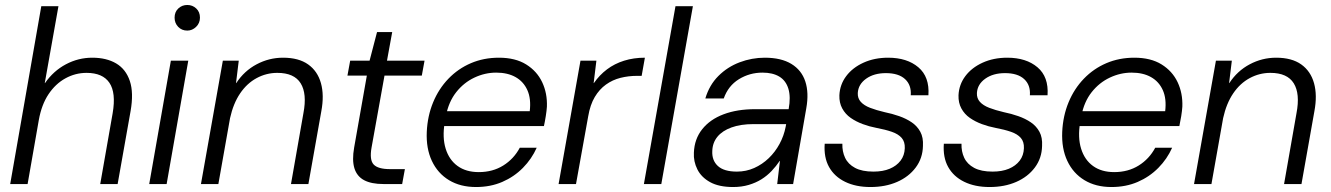

<svg xmlns="http://www.w3.org/2000/svg" viewBox="-20 -740 5350 772"><path d="M21 0 146 -715H215L160 -406H161Q195 -455 245 -481.5Q295 -508 351 -508Q408 -508 447 -485Q486 -462 502 -414.5Q518 -367 505 -293L453 0H383L433 -285Q447 -367 420 -407Q393 -447 328 -447Q283 -447 243 -425Q203 -403 175 -361Q147 -319 136 -257L91 0Z M580 0 667 -496H737L650 0ZM733 -617Q711 -617 696.5 -632Q682 -647 682 -669Q682 -692 697 -706Q712 -720 733 -720Q754 -720 769 -706Q784 -692 784 -669Q784 -647 768.5 -632Q753 -617 733 -617Z M788 0 876 -496H940L929 -406H930Q962 -455 1012 -481.5Q1062 -508 1118 -508Q1181 -508 1219 -481Q1257 -454 1270.5 -405.5Q1284 -357 1272 -293L1220 0H1150L1200 -285Q1215 -363 1189 -405Q1163 -447 1095 -447Q1051 -447 1012 -426Q973 -405 945.5 -364.5Q918 -324 905 -265L858 0Z M1522 0Q1473 0 1444 -15.5Q1415 -31 1405 -63.5Q1395 -96 1404 -147L1455 -436H1377L1388 -496H1466L1496 -611H1557L1536 -496H1687L1676 -436H1526L1474 -147Q1465 -97 1482.5 -78.5Q1500 -60 1548 -60H1608L1597 0Z M1894 12Q1831 12 1785.5 -15.5Q1740 -43 1716.5 -93Q1693 -143 1696 -210Q1699 -274 1721.5 -328.5Q1744 -383 1783 -423.5Q1822 -464 1873.5 -486Q1925 -508 1986 -508Q2052 -508 2095.5 -481Q2139 -454 2160 -409.5Q2181 -365 2179 -311Q2178 -295 2174.5 -273Q2171 -251 2167 -233H1752L1762 -293H2110Q2116 -343 2100.5 -377.5Q2085 -412 2053 -430Q2021 -448 1975 -448Q1930 -448 1887.5 -428Q1845 -408 1814.5 -369.5Q1784 -331 1773 -274L1768 -247Q1758 -187 1772 -142Q1786 -97 1820 -72.5Q1854 -48 1905 -48Q1961 -48 2003.5 -74.5Q2046 -101 2070 -146H2138Q2118 -101 2082.5 -65Q2047 -29 1999.5 -8.5Q1952 12 1894 12Z M2226 0 2314 -496H2378L2367 -406H2368Q2390 -438 2420.5 -461Q2451 -484 2489.5 -496Q2528 -508 2573 -508L2560 -435H2541Q2507 -435 2475 -427Q2443 -419 2416.5 -400Q2390 -381 2371.5 -350Q2353 -319 2345 -272L2296 0Z M2569 0 2696 -715H2766L2639 0Z M2928 12Q2871 12 2835.5 -7.5Q2800 -27 2784 -59Q2768 -91 2770 -126Q2772 -181 2803.5 -220.5Q2835 -260 2889.5 -280.5Q2944 -301 3016 -301H3151Q3160 -350 3150 -383Q3140 -416 3113.5 -432Q3087 -448 3046 -448Q2994 -448 2951 -421.5Q2908 -395 2890 -344H2816Q2832 -398 2868.5 -434.5Q2905 -471 2954 -489.5Q3003 -508 3055 -508Q3121 -508 3162 -483Q3203 -458 3218 -412.5Q3233 -367 3222 -305L3169 0H3105L3116 -93H3115Q3101 -72 3082.5 -52.5Q3064 -33 3041.5 -19Q3019 -5 2990.5 3.5Q2962 12 2928 12ZM2943 -50Q2980 -50 3012.5 -64.5Q3045 -79 3071 -104Q3097 -129 3114.5 -161.5Q3132 -194 3139 -230L3141 -241H3010Q2958 -241 2921 -227.5Q2884 -214 2864.5 -190Q2845 -166 2844 -133Q2842 -95 2866.5 -72.5Q2891 -50 2943 -50Z M3480 12Q3421 12 3378 -9Q3335 -30 3313.5 -68.5Q3292 -107 3296 -162H3367Q3366 -131 3378 -105.5Q3390 -80 3418 -65Q3446 -50 3492 -50Q3530 -50 3557.5 -61.5Q3585 -73 3601 -94Q3617 -115 3618 -144Q3619 -170 3605.5 -185.5Q3592 -201 3566 -210Q3540 -219 3503 -226Q3476 -231 3449 -241Q3422 -251 3400.5 -266Q3379 -281 3366.5 -304Q3354 -327 3355 -357Q3357 -400 3382.5 -434Q3408 -468 3452 -488Q3496 -508 3551 -508Q3627 -508 3672.5 -469.5Q3718 -431 3713 -357H3642Q3645 -398 3619 -422Q3593 -446 3542 -446Q3494 -446 3462.5 -423.5Q3431 -401 3429 -366Q3428 -345 3441 -330.5Q3454 -316 3478.5 -306.5Q3503 -297 3537 -289Q3567 -283 3595.5 -273Q3624 -263 3646 -248Q3668 -233 3680.5 -210Q3693 -187 3691 -153Q3690 -104 3662 -66.5Q3634 -29 3587 -8.5Q3540 12 3480 12Z M3959 12Q3900 12 3857 -9Q3814 -30 3792.5 -68.5Q3771 -107 3775 -162H3846Q3845 -131 3857 -105.5Q3869 -80 3897 -65Q3925 -50 3971 -50Q4009 -50 4036.5 -61.5Q4064 -73 4080 -94Q4096 -115 4097 -144Q4098 -170 4084.5 -185.5Q4071 -201 4045 -210Q4019 -219 3982 -226Q3955 -231 3928 -241Q3901 -251 3879.5 -266Q3858 -281 3845.5 -304Q3833 -327 3834 -357Q3836 -400 3861.5 -434Q3887 -468 3931 -488Q3975 -508 4030 -508Q4106 -508 4151.5 -469.5Q4197 -431 4192 -357H4121Q4124 -398 4098 -422Q4072 -446 4021 -446Q3973 -446 3941.5 -423.5Q3910 -401 3908 -366Q3907 -345 3920 -330.5Q3933 -316 3957.5 -306.5Q3982 -297 4016 -289Q4046 -283 4074.5 -273Q4103 -263 4125 -248Q4147 -233 4159.5 -210Q4172 -187 4170 -153Q4169 -104 4141 -66.5Q4113 -29 4066 -8.5Q4019 12 3959 12Z M4449 12Q4386 12 4340.5 -15.5Q4295 -43 4271.5 -93Q4248 -143 4251 -210Q4254 -274 4276.5 -328.5Q4299 -383 4338 -423.5Q4377 -464 4428.5 -486Q4480 -508 4541 -508Q4607 -508 4650.5 -481Q4694 -454 4715 -409.5Q4736 -365 4734 -311Q4733 -295 4729.5 -273Q4726 -251 4722 -233H4307L4317 -293H4665Q4671 -343 4655.5 -377.5Q4640 -412 4608 -430Q4576 -448 4530 -448Q4485 -448 4442.5 -428Q4400 -408 4369.5 -369.5Q4339 -331 4328 -274L4323 -247Q4313 -187 4327 -142Q4341 -97 4375 -72.5Q4409 -48 4460 -48Q4516 -48 4558.5 -74.5Q4601 -101 4625 -146H4693Q4673 -101 4637.5 -65Q4602 -29 4554.5 -8.5Q4507 12 4449 12Z M4781 0 4869 -496H4933L4922 -406H4923Q4955 -455 5005 -481.5Q5055 -508 5111 -508Q5174 -508 5212 -481Q5250 -454 5263.5 -405.5Q5277 -357 5265 -293L5213 0H5143L5193 -285Q5208 -363 5182 -405Q5156 -447 5088 -447Q5044 -447 5005 -426Q4966 -405 4938.5 -364.5Q4911 -324 4898 -265L4851 0Z"/></svg>

Font: DM Sans 28pt Light
Style: Italic
Weight: 300
Italic angle: -10°
Version: Version 4.004;gftools[0.9.30]